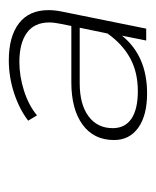

<svg xmlns="http://www.w3.org/2000/svg" viewBox="21 -806 354 436"><g transform="rotate(-90 198.0 -588.0)"><path d="M393 -655Q393 -641 390 -626L351 -433H324L335 -488Q289 -431 204 -431Q154 -431 126 -451Q98 -471 98 -506Q98 -552 133 -577.5Q168 -603 229 -603H357L362 -628Q365 -642 365 -653Q365 -687 341.5 -704Q318 -721 275 -721Q243 -721 210 -710.5Q177 -700 154 -681L142 -701Q168 -721 204.5 -733Q241 -745 279 -745Q333 -745 363 -722Q393 -699 393 -655ZM353 -584H227Q179 -584 152 -564Q125 -544 125 -509Q125 -481 146.5 -466.5Q168 -452 209 -452Q252 -452 284 -469.5Q316 -487 340 -521Z"/></g></svg>

Font: Montserrat Alternates ExLight
Style: Italic
Weight: 275
Italic angle: -11.3°
Designer: Julieta Ulanovsky
Foundry: Julieta Ulanovsky
Version: Version 7.200